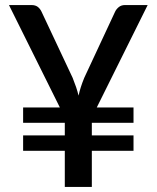

<svg xmlns="http://www.w3.org/2000/svg" viewBox="-20 -740 620 760"><path d="M71.5 -314.5V-254H236.5V-204H71.5V-143H236.5V0H343.5V-143H508.5V-204H343.5V-254H508.5V-314.5H363L564.5 -720H474.5C464.8 -720 456.7 -717.2 450 -711.8C443.3 -706.2 438.5 -700.2 435.5 -693.5L313.5 -432C308.2 -419 303.7 -406.8 300 -395.2C296.3 -383.8 293.3 -372.5 291 -361.5C288.3 -372.5 285.1 -383.7 281.3 -395C277.4 -406.3 272.8 -418.7 267.5 -432L144.5 -693.5C140.8 -701.5 135.8 -707.9 129.5 -712.8C123.2 -717.6 114.8 -720 104.5 -720H15.5L217 -314.5Z"/></svg>

Font: Lato Semibold
Style: Regular
Weight: 600
Designer: Lukasz Dziedzic
Foundry: tyPoland Lukasz Dziedzic
Version: Version 2.006; 2014-01-15